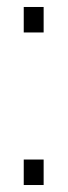

<svg xmlns="http://www.w3.org/2000/svg" viewBox="-20 -530 195 550"><path d="M48 -437V-510H105V-437ZM48 0V-73H105V0Z"/></svg>

Font: Saira UltraCondensed Light
Style: Regular
Weight: 300
Width: 1
Designer: Hector Gatti with collaboration of the Omnibus-Type team
Foundry: Omnibus-Type
Version: Version 1.101